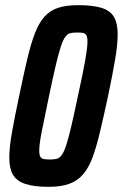

<svg xmlns="http://www.w3.org/2000/svg" viewBox="-20 -716 476 744"><path d="M168 8Q113 8 79 -3Q45 -14 30.5 -38.5Q16 -63 16 -105Q16 -145 26.5 -204Q37 -263 54 -343Q71 -425 85 -484.5Q99 -544 114.5 -585Q130 -626 151.5 -650.5Q173 -675 204.5 -685.5Q236 -696 283 -696Q340 -696 373.5 -685.5Q407 -675 421.5 -650.5Q436 -626 436 -583Q436 -544 426 -485Q416 -426 399 -345Q382 -266 368 -207Q354 -148 339 -107Q324 -66 302 -40.5Q280 -15 248 -3.5Q216 8 168 8ZM174 -98Q189 -98 199.5 -100.5Q210 -103 219 -115Q228 -127 236.5 -153Q245 -179 256 -225.5Q267 -272 282 -344Q302 -435 310.5 -484Q319 -533 319 -554Q319 -572 314.5 -579.5Q310 -587 301.5 -588.5Q293 -590 279 -590Q263 -590 252.5 -587.5Q242 -585 233 -573Q224 -561 215.5 -535Q207 -509 196 -462.5Q185 -416 170 -344Q158 -283 149 -241.5Q140 -200 136 -174Q132 -148 132 -133Q132 -116 136.5 -108.5Q141 -101 150.5 -99.5Q160 -98 174 -98Z"/></svg>

Font: Saira ExtraCondensed
Style: Bold Italic
Weight: 700
Width: 2
Italic angle: -12°
Designer: Hector Gatti with collaboration of the Omnibus-Type team
Foundry: Omnibus-Type
Version: Version 1.101